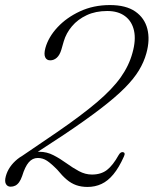

<svg xmlns="http://www.w3.org/2000/svg" viewBox="-21 -730 607 759"><path d="M66 -89 56 -106.5 203 -206.5Q300.5 -273.5 361.8 -325.5Q423 -377.5 456 -424Q489 -470.5 502.5 -520.5Q517 -571.5 508.8 -608.8Q500.5 -646 473.2 -666.2Q446 -686.5 403 -686.5Q357 -686.5 321.8 -670Q286.5 -653.5 263.5 -626.2Q240.5 -599 231 -566.5L221.5 -533.5Q215 -512 203.5 -501.8Q192 -491.5 177.5 -491.5Q163 -491.5 157.5 -504Q152 -516.5 158.5 -540.5Q170.5 -583.5 206.2 -622Q242 -660.5 295.2 -685.2Q348.5 -710 413.5 -710Q477 -710 513.8 -684.5Q550.5 -659 561.5 -615.8Q572.5 -572.5 557.5 -519Q548 -484.5 528 -451.5Q508 -418.5 471.8 -382Q435.5 -345.5 377.2 -300.8Q319 -256 232.5 -198ZM2 -33.5Q12.5 -72 48 -101Q83.5 -130 135 -130Q164 -130 190.2 -116.5Q216.5 -103 241.2 -85Q266 -67 291 -53.5Q316 -40 342.5 -40Q378.5 -40 402 -58.2Q425.5 -76.5 448 -117Q452 -124 456.5 -126.8Q461 -129.5 465.5 -128.5Q470.5 -127.5 471.5 -123.2Q472.5 -119 468.5 -110.5Q449 -67 427.2 -40.8Q405.5 -14.5 380.2 -2.8Q355 9 325 9Q300.5 9 280.5 2Q260.5 -5 242.8 -20Q225 -35 206 -58.5Q181.5 -83.5 164.8 -94.5Q148 -105.5 128.5 -105.5Q107.5 -105.5 92.8 -88.5Q78 -71.5 66.5 -34Q61.5 -19.5 54.8 -10Q48 -0.5 39.5 3.8Q31 8 21 8Q8.5 8 2.5 -2.5Q-3.5 -13 2 -33.5Z"/></svg>

Font: Fraunces 72pt Soft Wonky ExtraLight
Style: Italic
Weight: 250
Italic angle: -16°
Version: Version 1.000;[b76b70a41]